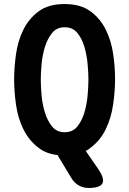

<svg xmlns="http://www.w3.org/2000/svg" viewBox="-20 -760 640 951"><path d="M405 -12 463 72Q499 123 488 147Q477 171 419 171Q391 171 368.5 157.5Q346 144 331 118L265 8Q210 2 172 -27Q124 -63 96.5 -118.5Q69 -174 59.5 -240Q50 -306 50 -366Q50 -424 59 -490Q68 -556 95 -611.5Q122 -667 171 -703.5Q220 -740 300 -740Q379 -740 428 -704Q477 -668 504 -613Q531 -558 540.5 -493Q550 -428 550 -370Q550 -310 540.5 -243Q531 -176 503.5 -119.5Q476 -63 427 -27Q417 -19 405 -12ZM300 -105Q340 -105 363 -133.5Q386 -162 398 -202.5Q410 -243 414 -288Q418 -333 418 -366Q418 -398 414 -442.5Q410 -487 398 -528Q386 -569 363 -597Q340 -625 300.5 -625Q261 -625 238 -596.5Q215 -568 202.5 -527.5Q190 -487 186 -442.5Q182 -398 182 -365Q182 -332 186 -287.5Q190 -243 202.5 -202.5Q215 -162 238 -133.5Q261 -105 300 -105Z"/></svg>

Font: Maple Mono Normal NL
Style: Bold
Weight: 700
Monospace: yes
Designer: subframe7536
Version: Version 7.000